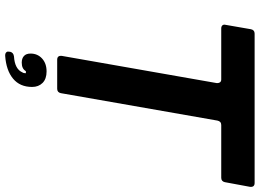

<svg xmlns="http://www.w3.org/2000/svg" viewBox="-151 -652 1004 742"><g transform="rotate(90 351.0 -281.0)"><path d="M340 -14Q337 0 323 0H211Q194 0 196 -18L301 -616V-620Q301 -626 297.5 -630Q294 -634 287 -634H90Q82 -634 78 -638.5Q74 -643 76 -651L93 -749Q96 -763 110 -763H687Q704 -763 702 -745L684 -648Q681 -634 667 -634H463Q449 -634 446 -619ZM194 201Q186 201 182 196.5Q178 192 180 186V182Q183 169 198 167Q247 164 260 134Q263 130 263 121H255Q246 137 222 137Q206 137 196.5 128.5Q187 120 187 103Q187 76 206 58.5Q225 41 256 41Q285 41 300.5 56.5Q316 72 316 97Q316 144 284 170.5Q252 197 196 201Z"/></g></svg>

Font: Open Sauce Two
Style: Bold Italic
Weight: 700
Italic angle: -10°
Designer: Alfredo Marco Pradil
Foundry: Creative Sauce Fz LLC
Version: Version 1.477